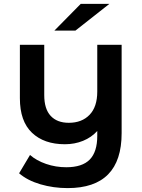

<svg xmlns="http://www.w3.org/2000/svg" viewBox="-20 -764 726 985"><path d="M604 -534V-81Q604 201 327 201Q254 201 187.5 181.5Q121 162 78 125L134 31Q167 60 216.5 77Q266 94 320 94Q402 94 440.5 54.5Q479 15 479 -67V-92Q449 -59 406 -41.5Q363 -24 313 -24Q206 -24 144 -83Q82 -142 82 -260V-534H207V-276Q207 -205 240 -169.5Q273 -134 333 -134Q400 -134 439.5 -175Q479 -216 479 -294V-534ZM394 -744H541L367 -607H259Z"/></svg>

Font: mBank SemiBold
Style: Regular
Weight: 600
Designer: Julieta Ulanovsky
Foundry: Julieta Ulanovsky
Version: Version 7.200